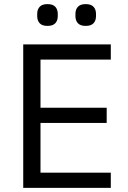

<svg xmlns="http://www.w3.org/2000/svg" viewBox="-20 -914 623 934"><path d="M93 0V-698H519V-624H177V-390H499V-316H177V-74H519V0ZM211 -788Q185 -788 173 -801Q161 -814 161 -835V-847Q161 -868 173 -881Q185 -894 211 -894Q237 -894 249 -881Q261 -868 261 -847V-835Q261 -814 249 -801Q237 -788 211 -788ZM397 -788Q371 -788 359 -801Q347 -814 347 -835V-847Q347 -868 359 -881Q371 -894 397 -894Q423 -894 435 -881Q447 -868 447 -847V-835Q447 -814 435 -801Q423 -788 397 -788Z"/></svg>

Font: IBM Plex Sans Devanagari
Style: Regular
Weight: 400
Designer: Mike Abbink, Paul van der Laan, Pieter van Rosmalen, Erin McLaughlin
Foundry: Bold Monday
Version: Version 1.1